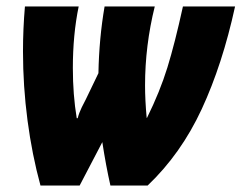

<svg xmlns="http://www.w3.org/2000/svg" viewBox="-20 -573 746 593"><path d="M51 -414Q51 -484 57 -553H223Q205 -466 205 -363Q205 -280 217 -208H220Q224 -224 232.5 -241.5Q241 -259 245 -266L284 -347Q286 -454 303 -553H458Q428 -432 428 -309Q428 -264 433 -209H434Q474 -290 497 -364.5Q520 -439 545 -553H706Q667 -374 603 -236Q539 -98 436 0H321Q307 -62 296 -134L226 0H105Q79 -95 65 -201Q51 -307 51 -414Z"/></svg>

Font: Noto Sans UI CondBlack
Style: Italic
Weight: 900
Width: 3
Italic angle: -12°
Designer: Monotype Design Team
Foundry: Monotype Imaging Inc.
Version: Version 1.001